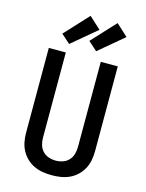

<svg xmlns="http://www.w3.org/2000/svg" viewBox="-143 -1074 887 1167"><g transform="rotate(15 300.0 -490.5)"><path d="M300 8Q271 8 243 3.5Q215 -1 189 -13Q163 -25 142 -45Q121 -65 107.5 -90Q94 -115 88.5 -143.5Q83 -172 83 -200V-735H190V-200Q190 -177 196 -155Q202 -133 217.5 -116Q233 -99 255 -91.5Q277 -84 300 -84Q323 -84 345 -91.5Q367 -99 382.5 -116Q398 -133 404 -155Q410 -177 410 -200V-735H517V-200Q517 -172 511.5 -143.5Q506 -115 492.5 -90Q479 -65 458 -45Q437 -25 411 -13Q385 -1 357 3.5Q329 8 300 8ZM366 -790 310 -840 448 -989 522 -921ZM196 -790 140 -840 278 -989 352 -921Z"/></g></svg>

Font: Zed Mono Semibold Extended
Style: Regular
Weight: 600
Width: 7
Monospace: yes
Designer: Belleve Invis
Foundry: Belleve Invis
Version: Version 1.0.0; ttfautohint (v1.8.4)